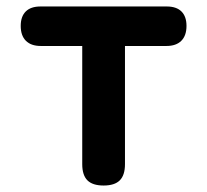

<svg xmlns="http://www.w3.org/2000/svg" viewBox="-20 -570 640 593"><path d="M234 -428H106Q76 -428 60 -444Q44 -460 44 -490Q44 -519 59.5 -534.5Q75 -550 105 -550H495Q525 -550 540.5 -534.5Q556 -519 556 -490Q556 -460 540 -444Q524 -428 494 -428H366V-63Q366 -29 350 -13Q334 3 300 3Q266 3 250 -13Q234 -29 234 -63Z"/></svg>

Font: Maple Mono NL
Style: Bold
Weight: 700
Monospace: yes
Designer: subframe7536
Version: Version 7.000